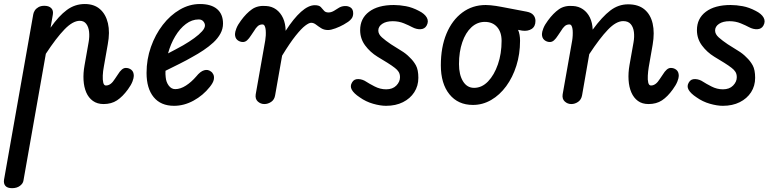

<svg xmlns="http://www.w3.org/2000/svg" viewBox="-45 -530 3941 978"><path d="M16.5 428.5Q-7.5 428.5 -17.5 416.8Q-27.5 405 -24.5 385.5L124.5 -457.5Q126 -466.5 132.2 -476.5Q138.5 -486.5 150.8 -493.5Q163 -500.5 181 -500.5Q204 -500.5 216 -488.5Q228 -476.5 224 -454.5L212.5 -389Q254.5 -449 295.5 -479.2Q336.5 -509.5 387 -509.5Q434.5 -509.5 464.2 -483.5Q494 -457.5 504.8 -411.5Q515.5 -365.5 504 -304.5L484 -191Q479.5 -168 478.5 -145.5Q477.5 -123 481 -108.8Q484.5 -94.5 494.5 -94.5Q507.5 -94.5 518.8 -103Q530 -111.5 540.5 -128.5L555 -150Q565 -166.5 575 -175.2Q585 -184 596 -184Q612.5 -184 624.5 -174Q636.5 -164 636.5 -143.5Q636.5 -133 629.8 -115Q623 -97 606.5 -74.5Q579.5 -37.5 551 -18.8Q522.5 0 482.5 0Q450.5 0 428.2 -16Q406 -32 394.2 -59.5Q382.5 -87 380.5 -122.2Q378.5 -157.5 385.5 -196.5L406.5 -315.5Q411.5 -343.5 408.8 -368.2Q406 -393 394.2 -408.5Q382.5 -424 361.5 -424Q326 -424 283.8 -380.5Q241.5 -337 188.5 -256L74.5 389.5Q72.5 404.5 56.8 416.5Q41 428.5 16.5 428.5Z M841.5 9Q774 9 737.8 -35.2Q701.5 -79.5 701.5 -158.5Q701.5 -228 723.8 -291Q746 -354 784 -403.2Q822 -452.5 871 -481Q920 -509.5 973.5 -509.5Q1030.5 -509.5 1060.8 -483.8Q1091 -458 1091 -410Q1091 -383 1077.8 -358.8Q1064.5 -334.5 1041.8 -313.5Q1019 -292.5 991.2 -274Q963.5 -255.5 934 -239.5Q907.5 -224 869.5 -205Q831.5 -186 798 -169.5Q797.5 -160.5 797.8 -152.5Q798 -144.5 799 -137Q801 -112 814.5 -94Q828 -76 847.5 -76Q874 -76 902 -94Q930 -112 954.5 -140.5Q975.5 -166.5 994.8 -172Q1014 -177.5 1029 -166Q1037.5 -160.5 1042.2 -149.8Q1047 -139 1043.8 -123.5Q1040.5 -108 1023.5 -87Q989.5 -44 941 -17.5Q892.5 9 841.5 9ZM811 -258Q829 -267.5 849 -278Q869 -288.5 887.5 -299Q919.5 -317.5 944.5 -335.8Q969.5 -354 984.2 -370.5Q999 -387 999 -400.5Q999 -411 990.8 -421Q982.5 -431 967 -431Q932.5 -431 901.8 -407.8Q871 -384.5 847.5 -345.2Q824 -306 811 -258Z M1301.5 0Q1282.5 0 1268.2 -13Q1254 -26 1257.5 -49.5L1306 -323.5Q1308 -335 1308.8 -349.2Q1309.5 -363.5 1308.5 -376.2Q1307.5 -389 1303.5 -397.2Q1299.5 -405.5 1292 -405.5Q1278 -405.5 1268.2 -397Q1258.5 -388.5 1248.5 -371.5L1234 -350Q1223.5 -333.5 1213.8 -324.8Q1204 -316 1192.5 -316Q1176.5 -316 1164.2 -326.2Q1152 -336.5 1152 -356.5Q1152 -367 1159 -385.2Q1166 -403.5 1182.5 -425.5Q1209.5 -462.5 1238.5 -482.8Q1267.5 -503 1310 -499.5Q1339.5 -498 1361.8 -481.8Q1384 -465.5 1396.8 -437.8Q1409.5 -410 1410 -373Q1450.5 -436 1488.2 -469.8Q1526 -503.5 1558.5 -503.5Q1580 -503.5 1589 -494.2Q1598 -485 1605.2 -475.8Q1612.5 -466.5 1628.5 -466.5Q1642 -466.5 1656.5 -475Q1671 -483.5 1679 -489Q1692.5 -498 1710 -499.2Q1727.5 -500.5 1740.8 -491.8Q1754 -483 1754 -462.5Q1754 -447 1746.8 -436.8Q1739.5 -426.5 1728.5 -419Q1717.5 -411.5 1706 -405Q1686.5 -394 1663.5 -385.5Q1640.5 -377 1626 -377Q1606 -377 1591.2 -386.2Q1576.5 -395.5 1564.5 -404.8Q1552.5 -414 1540 -414Q1529 -414 1509.5 -399.2Q1490 -384.5 1461 -348.2Q1432 -312 1392 -246.5L1356.5 -45Q1353 -22.5 1336.5 -11.2Q1320 0 1301.5 0Z M1921.5 9Q1892.5 9 1855.5 -1.5Q1818.5 -12 1787 -34.5Q1757.5 -54 1747 -72.8Q1736.5 -91.5 1748.5 -110.5Q1758.5 -128 1780.2 -127.2Q1802 -126.5 1821 -113.5Q1834.5 -104.5 1863 -89.8Q1891.5 -75 1922 -75Q1955 -75 1973.8 -94.2Q1992.5 -113.5 1992.5 -136.5Q1992.5 -153 1985.5 -164Q1978.5 -175 1966.5 -184Q1952 -195.5 1928.5 -210.2Q1905 -225 1878 -241Q1840.5 -264 1815 -298.5Q1789.5 -333 1789.5 -376.5Q1789.5 -436 1835 -470.2Q1880.5 -504.5 1961 -504.5Q1990 -504.5 2022.5 -498.5Q2055 -492.5 2089 -474.5Q2118 -460 2129 -440.5Q2140 -421 2128 -399.5Q2118.5 -382.5 2097.5 -381.2Q2076.5 -380 2054 -392Q2039.5 -400 2013 -411Q1986.5 -422 1955.5 -422Q1922 -422 1902 -408.5Q1882 -395 1882 -374.5Q1882 -356 1900.5 -339.5Q1919 -323 1946.5 -304.5Q1972.5 -287.5 1998 -272.2Q2023.5 -257 2041.5 -238Q2061 -220 2073.5 -197.2Q2086 -174.5 2086 -133.5Q2086 -92.5 2065.2 -60.2Q2044.5 -28 2007.5 -9.5Q1970.5 9 1921.5 9Z M2364 4.5Q2288 4.5 2244.2 -49.8Q2200.5 -104 2200.5 -197.5Q2200.5 -289.5 2229.2 -358.5Q2258 -427.5 2309.8 -466Q2361.5 -504.5 2429 -504.5Q2440.5 -504.5 2454 -503.2Q2467.5 -502 2481.5 -499.8Q2495.5 -497.5 2506.5 -495.5Q2509 -495 2521 -492.8Q2533 -490.5 2560.8 -485.2Q2588.5 -480 2638 -470.5Q2661.5 -466 2672 -453.2Q2682.5 -440.5 2682.5 -423.5Q2682.5 -395 2663 -382.5Q2643.5 -370 2614.5 -374L2594 -378Q2599 -366.5 2601.5 -352.5Q2604 -338.5 2604 -322.5Q2604 -254.5 2585.2 -195.2Q2566.5 -136 2533.5 -91Q2500.5 -46 2457 -20.8Q2413.5 4.5 2364 4.5ZM2370 -82.5Q2409.5 -82.5 2441 -115.2Q2472.5 -148 2491.2 -202.2Q2510 -256.5 2510 -322Q2510 -366.5 2487 -392.5Q2464 -418.5 2424.5 -418.5Q2386 -418.5 2356.2 -391Q2326.5 -363.5 2309.8 -314.8Q2293 -266 2293 -203.5Q2293 -149 2313.5 -115.8Q2334 -82.5 2370 -82.5Z M2865 0Q2846 0 2831.8 -13Q2817.5 -26 2821 -49.5L2869.5 -323.5Q2871.5 -335 2872.2 -349.2Q2873 -363.5 2872 -376.2Q2871 -389 2867 -397.2Q2863 -405.5 2855.5 -405.5Q2841.5 -405.5 2831.8 -397Q2822 -388.5 2812 -371.5L2797.5 -350Q2787 -333.5 2777.2 -324.8Q2767.5 -316 2756 -316Q2740 -316 2727.8 -326.2Q2715.5 -336.5 2715.5 -356.5Q2715.5 -367 2722.5 -385.2Q2729.5 -403.5 2746 -425.5Q2773 -462.5 2802 -482.8Q2831 -503 2873.5 -499.5Q2902.5 -498 2924.8 -482.5Q2947 -467 2959.8 -440.8Q2972.5 -414.5 2974 -379Q3022.5 -445 3063.8 -476.5Q3105 -508 3154.5 -508Q3206.5 -508 3237.8 -482Q3269 -456 3279.5 -409.8Q3290 -363.5 3279.5 -302.5L3259.5 -188Q3256 -166.5 3254.8 -145Q3253.5 -123.5 3257 -109Q3260.5 -94.5 3271 -94.5Q3283.5 -94.5 3294.8 -103Q3306 -111.5 3316.5 -128.5L3331 -150Q3341 -166.5 3351 -175.2Q3361 -184 3372 -184Q3388.5 -184 3400.5 -174Q3412.5 -164 3412.5 -143.5Q3412.5 -133 3405.5 -115Q3398.5 -97 3382 -74.5Q3355.5 -37.5 3327 -18.8Q3298.5 0 3258.5 0Q3226 0 3204.5 -15.8Q3183 -31.5 3171 -59Q3159 -86.5 3156.8 -122.5Q3154.5 -158.5 3161.5 -198.5L3182 -314Q3187 -342 3184 -366.8Q3181 -391.5 3168 -407Q3155 -422.5 3129.5 -422.5Q3093.5 -422.5 3051.8 -379Q3010 -335.5 2956.5 -254L2920 -45Q2916 -22.5 2899.8 -11.2Q2883.5 0 2865 0Z M3637 9Q3608 9 3571 -1.5Q3534 -12 3502.5 -34.5Q3473 -54 3462.5 -72.8Q3452 -91.5 3464 -110.5Q3474 -128 3495.8 -127.2Q3517.5 -126.5 3536.5 -113.5Q3550 -104.5 3578.5 -89.8Q3607 -75 3637.5 -75Q3670.5 -75 3689.2 -94.2Q3708 -113.5 3708 -136.5Q3708 -153 3701 -164Q3694 -175 3682 -184Q3667.5 -195.5 3644 -210.2Q3620.5 -225 3593.5 -241Q3556 -264 3530.5 -298.5Q3505 -333 3505 -376.5Q3505 -436 3550.5 -470.2Q3596 -504.5 3676.5 -504.5Q3705.5 -504.5 3738 -498.5Q3770.5 -492.5 3804.5 -474.5Q3833.5 -460 3844.5 -440.5Q3855.5 -421 3843.5 -399.5Q3834 -382.5 3813 -381.2Q3792 -380 3769.5 -392Q3755 -400 3728.5 -411Q3702 -422 3671 -422Q3637.5 -422 3617.5 -408.5Q3597.5 -395 3597.5 -374.5Q3597.5 -356 3616 -339.5Q3634.5 -323 3662 -304.5Q3688 -287.5 3713.5 -272.2Q3739 -257 3757 -238Q3776.5 -220 3789 -197.2Q3801.5 -174.5 3801.5 -133.5Q3801.5 -92.5 3780.8 -60.2Q3760 -28 3723 -9.5Q3686 9 3637 9Z"/></svg>

Font: Edu AU VIC WA NT Pre Medium
Style: Regular
Weight: 500
Designer: Tina and Corey Anderson, Eben Sorkin, Mirko Velimirovic
Foundry: Google for Education
Version: Version 1.001